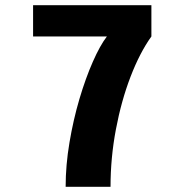

<svg xmlns="http://www.w3.org/2000/svg" viewBox="-20 -720 690 740"><path d="M233 0Q233 -83.5 247.8 -171Q262.5 -258.5 286.2 -338.8Q310 -419 337.8 -482Q365.5 -545 392 -579.5H107.5V-700H563.5V-579.5Q519 -517.5 483.2 -424.5Q447.5 -331.5 426.8 -221.8Q406 -112 406 0Z"/></svg>

Font: Trispace
Style: Bold
Weight: 700
Designer: Tyler Finck
Foundry: Etcetera Type Company
Version: Version 1.210; ttfautohint (v1.8.3)